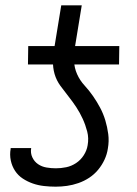

<svg xmlns="http://www.w3.org/2000/svg" viewBox="-20 -693 515 721"><path d="M427 -451H85L86 -520H185L210 -673H287L262 -520H428ZM189 8Q167 8 145 5.5Q123 3 103 -4Q83 -11 65.5 -22.5Q48 -34 36.5 -51.5Q25 -69 20.5 -90.5Q16 -112 20 -134V-137H97V-136Q94 -118 101.5 -102Q109 -86 123 -76.5Q137 -67 154.5 -64Q172 -61 190 -61Q209 -61 228.5 -65Q248 -69 265.5 -80.5Q283 -92 294.5 -110Q306 -128 309 -147Q314 -174 307.5 -199Q301 -224 290.5 -247Q280 -270 266.5 -290.5Q253 -311 237.5 -330.5Q222 -350 207 -370.5Q192 -391 185 -415Q178 -439 179 -466Q180 -493 185 -520H262Q257 -492 258 -465Q259 -438 269.5 -414.5Q280 -391 297.5 -372Q315 -353 329.5 -332Q344 -311 356 -288.5Q368 -266 375.5 -241Q383 -216 386.5 -189.5Q390 -163 385 -135Q382 -114 372.5 -93.5Q363 -73 348.5 -55.5Q334 -38 315 -25.5Q296 -13 274.5 -5.5Q253 2 231.5 5Q210 8 189 8Z"/></svg>

Font: Iosevka QP
Style: Italic
Weight: 400
Italic angle: -9°
Designer: Belleve Invis
Foundry: Belleve Invis
Version: Version 20.0.0; ttfautohint (v1.8.4)